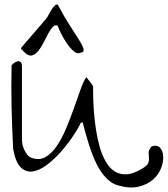

<svg xmlns="http://www.w3.org/2000/svg" viewBox="-20 -827 742 849"><path d="M500 -7.8Q476.6 -14.6 457 -32.7Q437.5 -50.8 421.9 -75.7Q406.2 -100.6 394.5 -129.4Q382.8 -158.2 373.5 -187Q364.3 -215.8 357.4 -241.2Q350.6 -266.6 345.7 -285.2H337.9Q326.2 -259.8 302.2 -224.1Q278.3 -188.5 249 -155.3Q219.7 -122.1 187 -97.7Q154.3 -73.2 125 -68.8Q95.7 -64.5 72.3 -86.4Q48.8 -108.4 38.1 -168.9Q33.2 -261.7 31.2 -353.5Q29.3 -445.3 31.2 -538.1Q34.2 -542 41.5 -547.9Q48.8 -553.7 56.6 -555.7Q64.5 -557.6 70.8 -553.2Q77.1 -548.8 77.1 -531.2V-208Q77.1 -199.2 79.6 -187.5Q82 -175.8 87.4 -164.6Q92.8 -153.3 99.6 -144Q106.4 -134.8 115.2 -130.9Q150.4 -116.2 178.7 -131.3Q207 -146.5 230 -179.7Q252.9 -212.9 272 -258.3Q291 -303.7 306.6 -347.7Q322.3 -391.6 335.4 -429.2Q348.6 -466.8 361.3 -485.4Q363.3 -484.4 365.7 -481Q368.2 -477.5 369.1 -476.6Q372.1 -472.7 380.9 -461.4Q389.6 -450.2 391.6 -446.3Q391.6 -428.7 392.1 -397.9Q392.6 -367.2 395.5 -330.6Q398.4 -293.9 404.3 -254.4Q410.2 -214.8 420.4 -178.7Q430.7 -142.6 446.8 -113.8Q462.9 -85 485.8 -69.8Q508.8 -54.7 539.6 -56.2Q570.3 -57.6 611.3 -83Q631.8 -95.7 635.7 -106.4Q639.6 -117.2 638.7 -128.4Q637.7 -139.6 637.2 -151.4Q636.7 -163.1 650.4 -179.7Q674.8 -187.5 687.5 -173.8Q700.2 -160.2 701.7 -135.7Q703.1 -111.3 691.9 -82.5Q680.7 -53.7 655.8 -32.2Q630.9 -10.7 592.3 -1.5Q553.7 7.8 500 -7.8ZM95.7 -588.9Q93.8 -590.8 84.5 -599.6Q75.2 -608.4 72.3 -612.3Q71.3 -613.3 87.4 -631.8Q103.5 -650.4 124 -674.3Q144.5 -698.2 164.1 -720.7Q183.6 -743.2 189.5 -752Q197.3 -764.6 205.6 -780.3Q213.9 -795.9 227.5 -806.6H235.4Q263.7 -752.9 289.1 -713.9Q314.5 -674.8 330.6 -648.9Q346.7 -623 349.6 -609.4Q352.5 -595.7 335.9 -593.8Q322.3 -586.9 306.6 -600.1Q291 -613.3 276.4 -634.3Q261.7 -655.3 250.5 -677.7Q239.3 -700.2 235.4 -712.9Q223.6 -718.8 213.9 -708.5Q204.1 -698.2 194.3 -680.7Q184.6 -663.1 174.3 -642.1Q164.1 -621.1 152.3 -605.5Q140.6 -589.8 126.5 -583.5Q112.3 -577.1 95.7 -588.9Z"/></svg>

Font: Give You Glory
Style: Regular
Weight: 400
Designer: Kimberly Geswein
Foundry: Kimberly Geswein
Version: Version 1.002